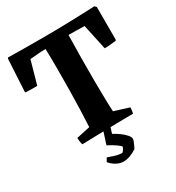

<svg xmlns="http://www.w3.org/2000/svg" viewBox="-204 -784 1035 1126"><g transform="rotate(-30 313.5 -221.5)"><path d="M142 7Q135 -12 135 -40L227 -60Q230 -113 232 -175.5Q234 -238 235 -302Q236 -375 236 -450Q236 -525 234 -585Q209 -585 180.5 -582.5Q152 -580 128 -578L84 -422Q65 -422 45.5 -422Q26 -422 6 -423L3 -428L15 -645L18 -652Q71 -651 133.5 -650.5Q196 -650 259 -650Q338 -650 430.5 -652.5Q523 -655 607 -659L618 -648V-428L615 -421Q595 -419 575.5 -417Q556 -415 537 -415L500 -587Q477 -588 447.5 -588.5Q418 -589 392 -589Q390 -518 389.5 -439.5Q389 -361 389 -283Q390 -228 390.5 -177Q391 -126 394 -71L494 -40Q494 -18 489 0Q401 1 314 2.5Q227 4 142 7ZM302 216Q277 216 253 202.5Q229 189 213 169L227 145Q240 150 268.5 159Q297 168 320 168Q324 166 331.5 154.5Q339 143 340 136Q336 130 314.5 114.5Q293 99 261 83L293 -16H341L323 41Q344 52 365 67Q386 82 400.5 98.5Q415 115 415 127Q415 133 410 145.5Q405 158 399.5 169.5Q394 181 392 184Q372 198 347.5 207Q323 216 302 216Z"/></g></svg>

Font: Labrada
Style: Bold
Weight: 700
Designer: Mercedes Jáuregui
Foundry: Omnibus-Type Team
Version: Version 1.000; ttfautohint (v1.8.4.7-5d5b)